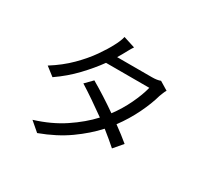

<svg xmlns="http://www.w3.org/2000/svg" viewBox="-175 -1034 1350 1298"><g transform="rotate(30 500.0 -385.0)"><path d="M536 -785Q523 -766 511 -743.5Q499 -721 491 -707L470 -671H741Q783 -671 807 -681L873 -641Q866 -631 860 -615Q854 -599 849 -587Q830 -518 790 -435.5Q750 -353 693 -276Q725 -253 754 -230.5Q783 -208 807 -188L748 -119Q726 -139 698 -162Q670 -185 639 -210Q572 -136 478.5 -69.5Q385 -3 258 44L186 -18Q313 -57 409.5 -121.5Q506 -186 573 -259Q519 -298 464 -335.5Q409 -373 361 -403L415 -458Q517 -399 626 -323Q675 -388 711 -463.5Q747 -539 762 -600H424Q376 -533 309.5 -463Q243 -393 159 -335L92 -387Q178 -441 241.5 -504.5Q305 -568 347.5 -629Q390 -690 413 -735Q421 -749 431 -772Q441 -795 445 -814Z"/></g></svg>

Font: Go Noto Kurrent-Regular
Style: Regular
Weight: 400
Designer: Monotype Design Team
Foundry: Monotype Imaging Inc.
Version: Version 2.012; ttfautohint (v1.8.4.7-5d5b)